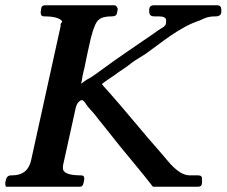

<svg xmlns="http://www.w3.org/2000/svg" viewBox="-24 -707 858 727"><path d="M605 -630C605 -610 602 -609 584 -598C579 -595 570 -589 558 -580C494 -536 422 -488 360 -442C346 -432 328 -418 313 -410C303 -405 293 -397 283 -390L286 -403C287 -412 289 -423 292 -435L295 -447C296 -450 296 -453 297 -456L299 -466C307 -508 306 -498 320 -563C330 -602 340 -626 351 -633C360 -641 376 -645 399 -645C411 -645 418 -649 419 -658L422 -673C419 -682 415 -687 409 -687H146C138 -687 133 -683 132 -675L130 -661V-660C130 -650 134 -645 143 -645C179 -645 202 -639 211 -627C213 -623 202 -617 206 -610L94 -101C86 -65 65 -43 21 -43C11 -44 4 -40 0 -32L-4 -16C-4 -5 -3 0 0 0H279C286 0 290 -4 292 -13L295 -27V-29C296 -38 292 -43 283 -43C237 -43 214 -52 214 -71C214 -78 215 -83 216 -87L263 -300C266 -311 270 -318 276 -323C280 -326 283 -328 285 -328C288 -329 294 -325 301 -314C309 -300 325 -286 336 -272C353 -249 370 -230 394 -199C431 -150 515 -53 555 0H726C736 0 741 -5 741 -16V-28C742 -38 737 -43 727 -43H694C669 -43 642 -61 611 -98C603 -108 593 -119 582 -132C530 -190 434 -308 385 -362C371 -377 363 -386 362 -389C371 -397 399 -415 409 -422C431 -439 450 -449 476 -470C489 -480 509 -491 526 -502C584 -543 656 -605 731 -629C738 -632 745 -635 751 -638C763 -643 777 -645 792 -645C807 -645 814 -651 814 -663V-670C814 -681 809 -687 798 -687H559C547 -687 541 -681 541 -670V-663C541 -651 547 -645 560 -645H577C596 -645 605 -640 605 -630Z"/></svg>

Font: fbb
Style: Bold Italic
Weight: 700
Italic angle: -12°
Designer: David J. Perry, Michael Sharpe
Version: Version 0.991